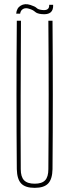

<svg xmlns="http://www.w3.org/2000/svg" viewBox="-20 -900 334 925"><path d="M147 5Q102 5 82 -16Q62 -37 61 -85Q58 -443 61 -800H81Q80 -621 79.5 -442.5Q79 -264 80 -85Q80 -48 96 -31.5Q112 -15 147 -15Q182 -15 197.5 -31.5Q213 -48 213 -85Q216 -443 213 -800H233Q236 -443 233 -85Q232 -37 212 -16Q192 5 147 5ZM58 -834Q60 -861 80 -873Q100 -885 127 -876Q149 -869 156.5 -861.5Q164 -854 182 -852Q219 -847 217 -877H236Q239 -826 181 -832Q159 -834 149 -843Q139 -852 123 -857Q104 -864 91.5 -857Q79 -850 77 -834Z"/></svg>

Font: Big Shoulders Display Thin
Style: Regular
Weight: 100
Designer: Patric King
Foundry: XO Type Co
Version: Version 1.000; ttfautohint (v1.8.2)